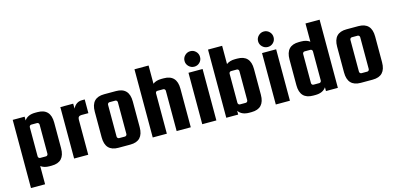

<svg xmlns="http://www.w3.org/2000/svg" viewBox="-73 -1138 3644 1760"><g transform="rotate(-15 1749.0 -258.0)"><path d="M282 10H261Q210 10 179 -14V159H45V-488H158V-452Q189 -498 261 -498H282Q406 -498 406 -366V-122Q406 10 282 10ZM179 -382V-106Q179 -98 184.5 -92Q190 -86 198 -86H253Q261 -86 266.5 -92Q272 -98 272 -106V-382Q272 -390 266.5 -396Q261 -402 253 -402H198Q190 -402 184.5 -396Q179 -390 179 -382Z M705 -498H731V-368H665Q631 -368 631 -333V0H497V-488H619V-441Q648 -498 705 -498Z M1152 -366V-122Q1152 10 1028 10H915Q791 10 791 -122V-366Q791 -498 915 -498H1028Q1152 -498 1152 -366ZM1018 -94V-395Q1018 -403 1012.5 -409Q1007 -415 999 -415H944Q936 -415 930.5 -409Q925 -403 925 -395V-94Q925 -86 930.5 -80Q936 -74 944 -74H999Q1007 -74 1012.5 -80Q1018 -86 1018 -94Z M1377 0H1243V-647H1377V-474Q1407 -498 1459 -498H1480Q1604 -498 1604 -366V0H1470V-382Q1470 -390 1464.5 -396Q1459 -402 1451 -402H1396Q1379 -402 1377 -384Z M1831.5 -549Q1810 -528 1780 -528Q1750 -528 1728 -549.5Q1706 -571 1706 -601.5Q1706 -632 1728 -653.5Q1750 -675 1780 -675Q1810 -675 1831.5 -653.5Q1853 -632 1853 -601Q1853 -570 1831.5 -549ZM1713 0V-488H1847V0Z M2157 -498H2178Q2302 -498 2302 -366V-122Q2302 10 2178 10H2157Q2085 10 2054 -36V0H1941V-647H2075V-474Q2107 -498 2157 -498ZM2075 -382V-106Q2075 -98 2080.5 -92Q2086 -86 2094 -86H2149Q2157 -86 2162.5 -92Q2168 -98 2168 -106V-382Q2168 -390 2162.5 -396Q2157 -402 2149 -402H2094Q2086 -402 2080.5 -396Q2075 -390 2075 -382Z M2529.5 -549Q2508 -528 2478 -528Q2448 -528 2426 -549.5Q2404 -571 2404 -601.5Q2404 -632 2426 -653.5Q2448 -675 2478 -675Q2508 -675 2529.5 -653.5Q2551 -632 2551 -601Q2551 -570 2529.5 -549ZM2411 0V-488H2545V0Z M2784 -498Q2835 -498 2866 -474V-647H3000V0H2887V-36Q2856 10 2784 10H2763Q2639 10 2639 -122V-366Q2639 -498 2763 -498ZM2866 -106V-382Q2866 -390 2860.5 -396Q2855 -402 2847 -402H2792Q2784 -402 2778.5 -396Q2773 -390 2773 -382V-106Q2773 -98 2778.5 -92Q2784 -86 2792 -86H2847Q2855 -86 2860.5 -92Q2866 -98 2866 -106Z M3452 -366V-122Q3452 10 3328 10H3215Q3091 10 3091 -122V-366Q3091 -498 3215 -498H3328Q3452 -498 3452 -366ZM3318 -94V-395Q3318 -403 3312.5 -409Q3307 -415 3299 -415H3244Q3236 -415 3230.5 -409Q3225 -403 3225 -395V-94Q3225 -86 3230.5 -80Q3236 -74 3244 -74H3299Q3307 -74 3312.5 -80Q3318 -86 3318 -94Z"/></g></svg>

Font: Squada One
Style: Regular
Weight: 400
Designer: Joe Prince
Foundry: Joe Prince
Version: Version 1.001